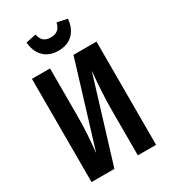

<svg xmlns="http://www.w3.org/2000/svg" viewBox="-216 -1008 984 1113"><g transform="rotate(-30 276.0 -451.5)"><path d="M492 0H370V-299Q370 -412 384 -559L213 0H60V-691H181V-389Q181 -311 177.5 -254Q174 -197 167 -131L338 -691H492ZM138 -889 206 -903Q213 -871 230 -857.5Q247 -844 276 -844Q305 -844 322.5 -858Q340 -872 347 -903L415 -889Q410 -827 374 -791Q338 -755 276 -755Q215 -755 179 -791Q143 -827 138 -889Z"/></g></svg>

Font: Fira Sans Extra Condensed Medium
Style: Regular
Weight: 500
Width: 1
Designer: Carrois Corporate & Edenspiekermann AG
Foundry: Carrois Corporate GbR & Edenspiekermann AG
Version: Version 4.203